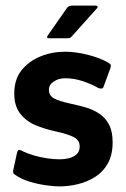

<svg xmlns="http://www.w3.org/2000/svg" viewBox="-20 -662 450 687"><path d="M41 -116Q44 -127 50.5 -125.5Q57 -124 63 -120Q80 -112 102.5 -105.5Q125 -99 149 -95.5Q173 -92 192 -92Q212 -92 228.5 -96.5Q245 -101 255 -111Q265 -121 265 -137Q266 -159 245.5 -170.5Q225 -182 174 -193Q142 -200 108.5 -213.5Q75 -227 53 -254.5Q31 -282 31 -327Q31 -378 57 -410.5Q83 -443 124.5 -460Q166 -477 213 -477Q250 -477 294 -466Q338 -455 367 -438Q376 -433 376.5 -429Q377 -425 375 -418L351 -353Q348 -341 332 -347Q310 -360 278 -371Q246 -382 213 -382Q190 -382 172.5 -370.5Q155 -359 155 -341Q155 -319 175 -309Q195 -299 233 -291Q261 -285 287 -277.5Q313 -270 335 -255.5Q357 -241 370 -216.5Q383 -192 383 -153Q383 -108 366 -77.5Q349 -47 320.5 -29Q292 -11 258.5 -3Q225 5 192 5Q174 5 145 1Q116 -3 86 -12Q56 -21 35 -36Q31 -38 28.5 -41.5Q26 -45 27 -51ZM158 -525Q149 -525 148.5 -528.5Q148 -532 155 -541L220 -634Q225 -642 241 -642H321Q327 -642 329 -639Q331 -636 324 -629L237 -532Q232 -526 228 -525.5Q224 -525 216 -525Z"/></svg>

Font: Glory Thin
Style: Bold
Weight: 700
Version: Version 1.011